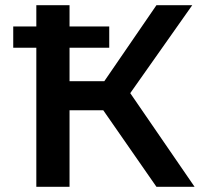

<svg xmlns="http://www.w3.org/2000/svg" viewBox="-20 -720 785 740"><path d="M378 -295H248V0H120V-536H31V-618H120V-700H248V-618H401V-536H248V-407H382L583 -700H721L482 -361L730 0H583Z"/></svg>

Font: Montserrat Alternates SemiBold
Style: Regular
Weight: 600
Designer: Julieta Ulanovsky
Foundry: Julieta Ulanovsky
Version: Version 7.200